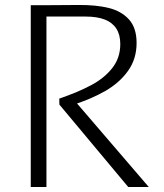

<svg xmlns="http://www.w3.org/2000/svg" viewBox="-20 -751 660 771"><path d="M103.5 0V-730H166.5V0ZM463 -574Q463 -611.5 447.2 -636Q431.5 -660.5 400.8 -672.5Q370 -684.5 324 -684.5H148V-730L296 -731Q366 -731.5 416.8 -719Q467.5 -706.5 498 -672.8Q528.5 -639 528.5 -578.5Q528.5 -514.5 494.2 -466.5Q460 -418.5 402.5 -385.5Q345 -352.5 267.5 -328L270.5 -357.5L577.5 0H495L218.5 -331L218 -355Q293.5 -381 346.5 -409.2Q399.5 -437.5 431.2 -478.2Q463 -519 463 -574Z"/></svg>

Font: Monaspace Argon Var
Style: Regular
Weight: 400
Designer: Riley Cran and the Lettermatic Team
Version: Version 1.000 (Monaspace Argon Var)